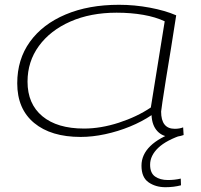

<svg xmlns="http://www.w3.org/2000/svg" viewBox="-20 -562 840 802"><path d="M697 10Q660 10 637.5 -14Q615 -38 613 -81Q573 -54 523 -33.5Q473 -13 419.5 -1.5Q366 10 317 10Q193 10 122.5 -48.5Q52 -107 52 -214Q52 -314 105 -387.5Q158 -461 254 -501.5Q350 -542 477 -542Q542 -542 606 -530Q670 -518 716 -498Q706 -431 694.5 -361.5Q683 -292 673.5 -233Q664 -174 658.5 -136.5Q653 -99 653 -96Q653 -24 710 -24Q730 -24 745 -30L747 2Q725 10 697 10ZM610 -113 668 -473Q630 -491 578.5 -500Q527 -509 467 -509Q358 -509 274 -472Q190 -435 142.5 -370Q95 -305 95 -221Q95 -128 157 -76.5Q219 -25 331 -25Q401 -25 476.5 -49.5Q552 -74 610 -113ZM716 -12 746 0Q675 23 641 55.5Q607 88 607 126Q607 161 628 175.5Q649 190 681 190Q710 190 735 184L736 212Q706 220 671 220Q630 220 600.5 199.5Q571 179 571 130Q571 84 608 48Q645 12 716 -12Z"/></svg>

Font: Georama ExtraExtended ExtraLight
Style: Italic
Weight: 200
Width: 8
Italic angle: -9°
Designer: Jean-Baptiste Levee
Foundry: Production Type
Version: Version 1.000